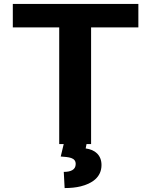

<svg xmlns="http://www.w3.org/2000/svg" viewBox="-20 -731 770 974"><path d="M681.9 -592V-711H45V-592H280.4V0H442.1V-592ZM364 101C364 131.3 337.2 141 303.5 141L307.9 223C338.7 223 365.7 220.2 388.8 214.5C445.7 200.5 494.9 169.1 494.9 106C494.9 55.9 461.9 28.1 414.6 22L420.1 -6H304.6L288.1 63C328.6 66.1 364 67.5 364 101Z"/></svg>

Font: Asimov
Style: Wid
Weight: 500
Designer: Google
Version: Version 2.000980; 2014